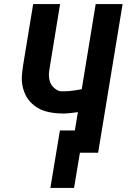

<svg xmlns="http://www.w3.org/2000/svg" viewBox="-20 -755 640 949"><path d="M229 174 276 -110H350L365 -201Q357 -200 348.5 -198.5Q340 -197 332 -196.5Q324 -196 314.5 -195Q305 -194 300 -194H291Q272 -194 253 -196Q234 -198 216.5 -202Q199 -206 182 -213.5Q165 -221 151.5 -231.5Q138 -242 126 -255.5Q114 -269 106.5 -285Q99 -301 94 -318.5Q89 -336 88 -354.5Q87 -373 89.5 -395.5Q92 -418 94 -431L144 -735H277L227 -429Q225 -416 223 -402.5Q221 -389 222 -376Q223 -363 227 -351Q231 -339 238.5 -329.5Q246 -320 258.5 -312Q271 -304 280 -304H290Q297 -304 303.5 -304Q310 -304 317 -304.5Q324 -305 331.5 -306Q339 -307 347 -308Q355 -309 361 -310Q367 -311 372 -312L384 -314L453 -735H586L465 0H375L346 174Z"/></svg>

Font: Iosevka Aile Extrabold Oblique
Style: Regular
Weight: 800
Italic angle: -9°
Designer: Belleve Invis
Foundry: Belleve Invis
Version: Version 31.1.0; ttfautohint (v1.8.4)